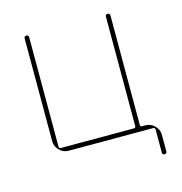

<svg xmlns="http://www.w3.org/2000/svg" viewBox="-97 -609 775 817"><g transform="rotate(-15 290.0 -200.0)"><path d="M138 0Q115 0 98 -17Q81 -34 81 -57V-510Q81 -520 91 -520Q101 -520 101 -510V-28Q101 -20 110 -20H430Q439 -20 439 -28V-510Q439 -520 449 -520Q459 -520 459 -510V-28Q459 -20 467 -20H482Q505 -20 522 -3Q539 14 539 37V110Q539 120 529 120Q519 120 519 110V9Q519 0 510 0Z"/></g></svg>

Font: Rounded Mplus 1c Thin
Style: Regular
Weight: 250
Version: Version 1.059.20150529